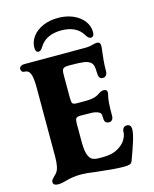

<svg xmlns="http://www.w3.org/2000/svg" viewBox="-128 -948 834 1042"><g transform="rotate(-15 289.5 -426.5)"><path d="M40 -10Q40 -17 44 -22.5Q48 -28 56 -36Q63 -42 70 -50Q81 -63 85.6 -85Q90.3 -107 90.3 -140V-528Q90.3 -586 80 -608Q71 -628 50 -628H48Q40 -628 35 -634Q30 -640 30 -648Q30 -656 37.5 -662Q45 -668 60 -668H403Q426 -668 449 -675Q453 -676 457.5 -677Q462 -678 467 -678Q483 -678 486 -668Q488 -660 488 -656Q488 -646 485 -625Q482 -604 479.5 -576Q477 -548 477 -518Q477 -502 470 -493.5Q463 -485 452 -485Q438 -485 432.5 -494.5Q427 -504 427 -525Q427 -544 424 -557.5Q421 -571 412 -579Q398 -591 374.5 -594.5Q351 -598 301 -598H290Q265 -598 257.5 -590.5Q250 -583 250 -558V-429Q250 -403 255 -396Q260 -389 280 -389H329Q370 -389 393 -400L405 -407Q412 -412 420.5 -416Q429 -420 437 -420Q457 -420 457 -401L455 -390L454 -386Q450 -371 448 -346.5Q446 -322 446 -274Q446 -260 439.5 -252Q433 -244 423 -244Q409 -244 402.5 -251Q396 -258 396 -274Q396 -293 392.5 -300Q389 -307 376 -312Q363.4 -317 346.2 -318Q329 -319 280 -319Q261 -319 255.5 -311.5Q250 -304 250 -279V-180Q250 -131 259 -107Q268 -83 282.5 -76.5Q297 -70 320 -70H340Q391 -70 423 -88Q455 -106 469 -129.5Q483 -153 483 -171Q483 -187 490.5 -195Q498 -203 509 -203Q533 -203 533 -175Q533 -153 520.5 -112.5Q508 -72 485 -10Q480 3 469.5 6.5Q459.1 10 435 10Q392 10 305 0L277 -3Q232 -10 199 -10Q153 -10 110 3Q86 10 70 10Q40 10 40 -10ZM134 -739Q134 -727 138.5 -720Q143 -713 151 -713Q158 -713 164 -718Q170 -723 176 -733Q195 -764 226 -778.5Q257 -793 299 -793Q340 -793 371 -778.5Q402 -764 420 -733Q426 -723 432 -718Q438 -713 446 -713Q454 -713 459 -720Q464 -727 464 -739Q464 -773 443 -801.5Q422 -830 384.5 -846.5Q347 -863 299 -863Q251 -863 213.5 -846.5Q176 -830 155 -801.5Q134 -773 134 -739Z"/></g></svg>

Font: Raigarh
Style: Regular
Weight: 400
Designer: jaikishan Patel
Foundry: MagicType
Version: Version 1.000;FEAKit 1.0